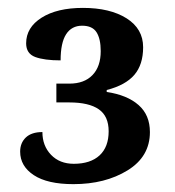

<svg xmlns="http://www.w3.org/2000/svg" viewBox="-20 -744 440 484"><path d="M30.8 -361.8Q30.8 -383.8 45.2 -397.5Q59.6 -411.1 86.9 -411.1Q86.9 -376.5 108.6 -353.8Q130.4 -331.1 166 -331.1Q208 -331.1 231 -352.3Q253.9 -373.5 253.9 -413.1Q253.9 -451.2 229 -468.5Q204.1 -485.8 154.8 -485.8H122.1V-533.2H154.8Q192.4 -533.2 213.1 -554.7Q233.9 -576.2 233.9 -615.2Q233.9 -646 223.4 -662.6Q212.9 -679.2 187 -679.2Q160.6 -679.2 146.7 -657.7Q132.8 -636.2 132.8 -591.8Q91.8 -591.8 68.8 -600.3Q45.9 -608.9 45.9 -634.8Q45.9 -674.8 85 -699.5Q124 -724.1 189 -724.1Q257.3 -724.1 299.1 -697.8Q340.8 -671.4 340.8 -625Q340.8 -581.1 318.6 -555.2Q296.4 -529.3 249 -517.1V-512.2Q300.8 -504.4 329.3 -479.2Q357.9 -454.1 357.9 -411.1Q357.9 -349.1 301.5 -314.5Q245.1 -279.8 165 -279.8Q99.6 -279.8 65.2 -302.5Q30.8 -325.2 30.8 -361.8Z"/></svg>

Font: Droid Serif
Style: Bold
Weight: 700
Designer: Monotype Design team
Foundry: Monotype Imaging Inc.
Version: Version 1.03